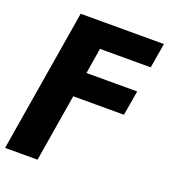

<svg xmlns="http://www.w3.org/2000/svg" viewBox="-159 -645 836 948"><g transform="rotate(20 259.0 -171.0)"><path d="M-22.5 204.1 101.6 -545.9H539.1L517.1 -415.5H250.5L228.5 -280.8H495.1L473.1 -150.4H206.5L147.9 204.1Z"/></g></svg>

Font: Inter ExtraBold
Style: Italic
Weight: 800
Italic angle: -9.3988°
Designer: Rasmus Andersson
Foundry: rsms
Version: Version 4.001;git-66647c0bb